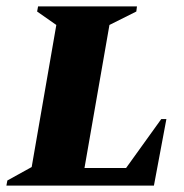

<svg xmlns="http://www.w3.org/2000/svg" viewBox="-50 -580 575 600"><path d="M-30 0 -27 -16 49 -58 126 -502 66 -544 69 -560H378L376 -544L292 -502L214 -55H344L454 -208H470L431 0Z"/></svg>

Font: Spectral SC ExtraBold
Style: Italic
Weight: 800
Italic angle: -10°
Designer: Jean-Baptiste Levee
Foundry: Production Type
Version: Version 2.001